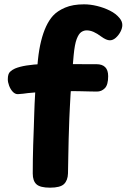

<svg xmlns="http://www.w3.org/2000/svg" viewBox="-20 -847 585 887"><path d="M211.1 20Q165.7 20 148.5 4.4Q131.3 -11.2 131.3 -45.3Q131.3 -81.7 131.8 -112Q132.3 -142.3 133.3 -177.2Q134.3 -212 136.3 -261Q137.3 -287 138.3 -324.9Q139.3 -362.9 142.8 -422.4Q146.3 -481.9 155.3 -571Q160.3 -619 169.9 -657.4Q179.4 -695.8 193.1 -725.1Q206.8 -754.3 224.8 -774.3Q244.8 -796.3 280.6 -811.7Q316.3 -827 368.3 -827Q397.3 -827 428.8 -819.3Q460.3 -811.6 488 -797.7Q515.7 -783.9 532 -763.7Q545.1 -748.4 545.1 -731.4Q545.1 -716.8 536.6 -700.4Q528.1 -684.1 514.9 -672.4Q501.8 -660.8 487.4 -660.8Q471.4 -660.8 447.8 -678Q428.7 -692.4 412.3 -699.6Q395.9 -706.7 380.2 -706.7Q367.2 -706.7 355.4 -698.8Q343.7 -691 334.3 -666.7Q325 -642.3 320.3 -592Q314.3 -526.9 310.8 -482.3Q307.3 -437.8 305.7 -406.4Q304.1 -375 302.7 -350.5Q301.3 -326 300.3 -300Q298.3 -245 297.2 -204.9Q296.1 -164.9 295.6 -128.1Q295.1 -91.2 294.1 -45.8Q293.1 -13.6 275.8 3.2Q258.6 20 211.1 20ZM62.3 -412Q49.2 -412 38.7 -423.4Q28.1 -434.9 22.1 -451.1Q16.1 -467.3 16.1 -480.7Q16.1 -506 26.7 -515.6Q37.3 -525.2 49.3 -530.4Q70.9 -539.4 102.6 -544.4Q134.2 -549.4 176.8 -551.4Q219.4 -553.4 271.3 -551.4Q293.3 -551.2 324.3 -550.8Q355.3 -550.4 383.6 -550.4Q411.8 -550.4 426.2 -550.4Q452 -550.4 465.8 -536.9Q479.7 -523.3 479.7 -495Q479.7 -455 464.4 -439.5Q449.2 -424 427.8 -424Q417.8 -424 396.2 -424.5Q374.6 -425 353.4 -425.5Q332.3 -426 321.3 -426Q290.3 -426 251.8 -425Q213.3 -424 175.8 -422Q138.3 -420 109.3 -417Q102.3 -416 86.3 -414Q70.3 -412 62.3 -412Z"/></svg>

Font: Playpen Sans
Style: Regular
Weight: 400
Designer: Laura Meseguer, Veronika Burian, José Scaglione, Kostas Bartsokas, Vera Evstafieva, Tom Grace, Yorlmar Campos
Foundry: TypeTogether
Version: Version 2.000